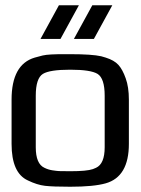

<svg xmlns="http://www.w3.org/2000/svg" viewBox="-20 -700 535 730"><path d="M470 -321V-153Q470 -28 382 -3Q336 10 247 10Q181 10 151 6.5Q121 3 86 -14Q24 -42 24 -153V-321Q24 -455 112 -481Q129 -486 142 -489Q155 -492 175.5 -493Q196 -494 204 -494Q212 -494 247 -494Q330 -494 365 -486Q373 -484 382 -481Q414 -471 430 -453.5Q446 -436 458 -402Q470 -369 470 -321ZM378 -140V-336Q378 -402 351 -419Q325 -435 247 -435Q169 -435 143 -419Q116 -402 116 -336V-140Q116 -77 149 -62Q163 -55 179 -52.5Q195 -50 205 -49.5Q215 -49 247 -49Q310 -49 333 -57Q339 -59 345 -62Q378 -77 378 -140ZM210 -552H134L204 -680H280ZM337 -552H261L331 -680H407Z"/></svg>

Font: Gamestation Display
Style: Regular
Weight: 400
Designer: Jonas Hecksher
Foundry: Jonas Hecksher, Playtypeª, e-types AS
Version: Version 1.003